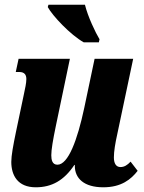

<svg xmlns="http://www.w3.org/2000/svg" viewBox="-20 -786 612 816"><path d="M336 -606H400L403 -619C386 -647 353 -716 341 -766H186L183 -756C203 -719 279 -638 336 -606ZM132 10C200 10 252 -19 296 -85H298V-81C298 -28 337 10 419 10C496 10 537 -24 565 -60L535 -99C521 -84 508 -76 492 -76C473 -76 464 -92 464 -117C464 -143 470 -178 478 -214L546 -536H382L338 -327C309 -191 270 -86 224 -86C202 -86 198 -107 198 -126C198 -150 205 -191 217 -249L277 -536H59L47 -480H62C85 -480 92 -467 92 -450C92 -434 87 -410 81 -383L48 -226C36 -168 28 -125 28 -98C28 -41 55 10 132 10Z"/></svg>

Font: Noto Serif ExtraCondensed Black
Style: Italic
Weight: 900
Width: 2
Italic angle: -12°
Designer: Monotype Design Team
Foundry: Monotype Imaging Inc.
Version: Version 2.014